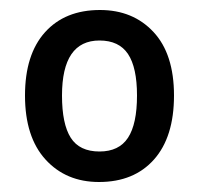

<svg xmlns="http://www.w3.org/2000/svg" viewBox="-20 -742 398 384"><path d="M328 -551Q328 -468 288 -423Q248 -378 178 -378Q112 -378 71 -423Q30 -468 30 -551Q30 -633 70 -677.5Q110 -722 180 -722Q246 -722 287 -678Q328 -634 328 -551ZM104 -551Q104 -494 121.5 -466.5Q139 -439 179 -439Q218 -439 236 -466.5Q254 -494 254 -551Q254 -607 236 -634Q218 -661 179 -661Q104 -661 104 -551Z"/></svg>

Font: Noto Sans Tamil SemiCondensed Medium
Style: Regular
Weight: 500
Width: 4
Designer: Jelle Bosma - Monotype Design Team
Foundry: Monotype Imaging Inc.
Version: Version 2.004; ttfautohint (v1.8.4.7-5d5b)